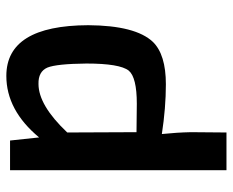

<svg xmlns="http://www.w3.org/2000/svg" viewBox="-86 -654 752 621"><g transform="rotate(90 290.5 -344.0)"><path d="M531 0H435L425 -94Q337 12 226 12Q63 12 62 -253Q63 -406 116 -462Q157 -504 253 -504Q329 -504 414 -491Q409 -539 408 -585L409 -700H531ZM316 -410Q231 -410 209 -384Q186 -355 186 -247Q187 -151 199 -121Q212 -91 252 -92Q321 -92 409 -185L408 -409Z"/></g></svg>

Font: Taylor Sans Upright Semi Bold
Style: Regular
Weight: 600
Italic angle: -8°
Designer: Natanael Gama
Version: Version 1.001 September 8, 2015